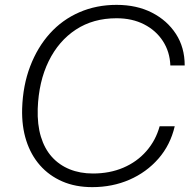

<svg xmlns="http://www.w3.org/2000/svg" viewBox="-20 -759 784 789"><path d="M359 10Q290 10 236 -13.5Q182 -37 144.5 -79.5Q107 -122 88 -181Q69 -240 71 -313Q74 -408 104 -486.5Q134 -565 185 -621.5Q236 -678 306 -708.5Q376 -739 459 -739Q542 -739 604.5 -707Q667 -675 703 -619.5Q739 -564 739 -490H680Q678 -546 649.5 -590Q621 -634 572 -659Q523 -684 459 -684Q363 -684 292 -637.5Q221 -591 180 -507.5Q139 -424 135 -312Q133 -247 148 -197.5Q163 -148 193 -114.5Q223 -81 266 -63.5Q309 -46 362 -46Q431 -46 487 -70Q543 -94 581.5 -138Q620 -182 636 -240H698Q680 -163 631 -107Q582 -51 512 -20.5Q442 10 359 10Z"/></svg>

Font: Mona Sans ExtraLight Light
Style: Italic
Weight: 300
Italic angle: -11.6951°
Version: Version 2.000